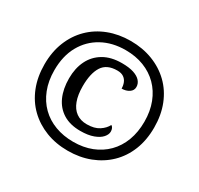

<svg xmlns="http://www.w3.org/2000/svg" viewBox="-154 -914 1154 1114"><g transform="rotate(30 422.5 -357.5)"><path d="M422 10Q342 10 275 -16Q208 -42 158.5 -90Q109 -138 82 -206Q55 -274 55 -358Q55 -441 82 -508.5Q109 -576 158 -624.5Q207 -673 274.5 -699Q342 -725 422 -725Q502 -725 569.5 -699Q637 -673 686.5 -625Q736 -577 763 -509Q790 -441 790 -357Q790 -273 763 -205.5Q736 -138 686.5 -90Q637 -42 569.5 -16Q502 10 422 10ZM427.7 -126.1Q358.8 -126.1 312.3 -155Q265.7 -183.9 242.4 -236.1Q219.1 -288.3 219.1 -358.2Q219.1 -426.2 244.5 -477.7Q269.9 -529.3 319.7 -558.6Q369.4 -587.9 441.8 -587.9Q490 -587.9 521 -577.7Q552 -567.4 567.5 -549.6Q583 -531.8 583 -509.4Q583 -485.9 562.5 -472.4Q542 -458.8 513 -458.8Q513 -478.9 506 -496.9Q499 -514.9 483 -526.1Q467 -537.4 440 -537.4Q369.9 -537.4 340.3 -491.1Q310.6 -444.9 310.6 -358.2Q310.6 -300.7 325.6 -260.4Q340.5 -220 369.8 -199.1Q399.2 -178.2 441 -178.2Q491.5 -178.2 522.7 -198.7Q554 -219.2 567 -246.5Q574.6 -242.5 579.2 -232.9Q583.7 -223.4 583.7 -211Q583.7 -191.4 566.5 -171.7Q549.3 -152 514.3 -139.1Q479.4 -126.1 427.7 -126.1ZM423.2 -50.8Q491.3 -50.8 546.3 -72.4Q601.2 -94 641.1 -134.2Q681.1 -174.5 702.5 -231.4Q723.9 -288.3 723.9 -358Q723.9 -428.3 702 -484.9Q680.1 -541.6 640.2 -581.5Q600.4 -621.4 545.3 -642.8Q490.2 -664.2 423 -664.2Q334.3 -664.2 266.4 -626.9Q198.4 -589.6 160 -520.8Q121.7 -452.1 121.7 -356.8Q121.7 -285.2 144.1 -228.3Q166.4 -171.4 206.8 -131.7Q247.2 -92 302.6 -71.4Q358 -50.8 423.2 -50.8Z"/></g></svg>

Font: Noto Serif Lao
Style: Regular
Weight: 400
Designer: Monotype Design Team
Foundry: Monotype Imaging Inc.
Version: Version 2.003